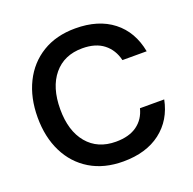

<svg xmlns="http://www.w3.org/2000/svg" viewBox="-127 -841 987 982"><g transform="rotate(-20 366.0 -350.0)"><path d="M382 12Q278 12 202.5 -33.5Q127 -79 86.5 -160.5Q46 -242 46 -349Q46 -456 86.5 -538Q127 -620 202.5 -666Q278 -712 382 -712Q507 -712 586 -650.5Q665 -589 686 -477H554Q540 -536 496.5 -570Q453 -604 381 -604Q282 -604 225.5 -536Q169 -468 169 -349Q169 -231 225.5 -163.5Q282 -96 381 -96Q453 -96 496.5 -127.5Q540 -159 554 -215H686Q665 -109 586 -48.5Q507 12 382 12Z"/></g></svg>

Font: DM Sans SemiBold
Style: Regular
Weight: 600
Designer: Colophon Foundry, Jonny Pinhorn
Foundry: Colophon Foundry
Version: Version 4.004; ttfautohint (v1.8.4.7-5d5b)